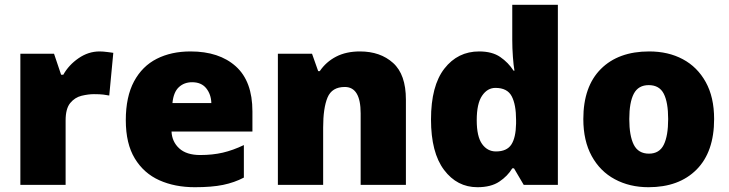

<svg xmlns="http://www.w3.org/2000/svg" viewBox="-20 -780 3076 810"><path d="M399.9 -563Q414.6 -563 433.1 -560.5Q441.4 -559.6 447.8 -558.6Q454.1 -557.6 458 -557.1L440.9 -377Q431.2 -378.9 416.5 -380.9Q401.9 -382.8 376 -382.8Q353 -382.8 324.2 -376Q295.9 -369.1 276.4 -345.5Q256.8 -321.8 256.8 -272V0H65.9V-553.2H208L237.8 -464.8H247.1Q270 -505.9 311.5 -534.4Q353 -563 399.9 -563Z M783.7 -563Q904.8 -563 974.9 -500Q1044.9 -437 1044.9 -310.1V-225.1H703.6Q705.6 -182.1 736.1 -154.1Q766.6 -126 824.7 -126Q877 -126 919.9 -136Q962.9 -146 1008.8 -168V-30.8Q968.8 -9.8 921.1 0Q873.5 9.8 801.8 9.8Q717.8 9.8 652.3 -19.5Q586.9 -48.8 548.8 -111.3Q510.7 -173.8 510.7 -272.9Q510.7 -371.6 545.4 -436.5Q580.1 -501 641.4 -532Q702.6 -563 783.7 -563ZM790.5 -433.1Q756.8 -433.1 734.4 -412.1Q711.9 -391.1 707.5 -345.2H871.6Q870.6 -381.8 850.1 -407.5Q829.6 -433.1 790.5 -433.1Z M1498.5 -563Q1584.5 -563 1638.4 -514.4Q1692.4 -465.8 1692.4 -359.9V0H1501.5V-301.8Q1501.5 -413.1 1434.6 -413.1Q1380.4 -413.1 1361.8 -368.7Q1343.3 -324.2 1343.3 -242.2V0H1152.3V-553.2H1296.4L1322.3 -480H1329.1Q1355.5 -519 1397.9 -541Q1440.4 -563 1498.5 -563Z M1994.1 9.8Q1908.2 9.8 1853.3 -63.2Q1798.3 -136.2 1798.3 -275.9Q1798.3 -418 1854.7 -490.5Q1911.1 -563 2001.5 -563Q2056.2 -563 2090.3 -539.6Q2124.5 -516.1 2146.5 -481.9H2150.4Q2146.5 -502.9 2143.8 -540Q2141.1 -577.1 2141.1 -611.8V-759.8H2333.5V0H2189.5L2148.4 -69.8H2141.1Q2121.6 -37.1 2086.4 -13.7Q2051.3 9.8 1994.1 9.8ZM2072.3 -141.1Q2118.2 -141.1 2137.2 -170.2Q2156.2 -199.2 2157.2 -258.8V-273.9Q2157.2 -338.9 2138.7 -374Q2120.1 -409.2 2070.3 -409.2Q2036.1 -409.2 2013.7 -376Q1991.2 -342.8 1991.2 -272.9Q1991.2 -204.1 2013.7 -172.6Q2036.1 -141.1 2072.3 -141.1Z M2992.7 -277.8Q2992.7 -139.2 2918.7 -64.7Q2844.7 9.8 2715.8 9.8Q2636.2 9.8 2573.7 -23.9Q2511.7 -57.1 2476.3 -121.6Q2440.9 -186 2440.9 -277.8Q2440.9 -415 2514.9 -489Q2588.9 -563 2718.8 -563Q2799.3 -563 2860.4 -530.3Q2921.9 -497.6 2957.3 -433.8Q2992.7 -370.1 2992.7 -277.8ZM2634.8 -277.8Q2634.8 -207 2653.8 -169.4Q2672.9 -131.8 2717.8 -131.8Q2761.7 -131.8 2780.3 -169.4Q2798.8 -207 2798.8 -277.8Q2798.8 -348.1 2780.3 -384.5Q2761.7 -420.9 2716.8 -420.9Q2672.9 -420.9 2653.8 -384.5Q2634.8 -348.1 2634.8 -277.8Z"/></svg>

Font: Nokora Black
Style: Regular
Weight: 900
Designer: Danh Hong
Version: Version 8.000; ttfautohint (v1.8.3)